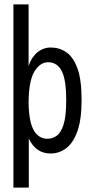

<svg xmlns="http://www.w3.org/2000/svg" viewBox="-20 -686 415 873"><path d="M41 167V-666H110V-386Q123 -426 150 -448Q177 -470 211 -470Q250 -470 281.5 -448.5Q313 -427 332 -375.5Q351 -324 351 -232Q351 -143 332 -89.5Q313 -36 281 -12Q249 12 210 12Q143 12 111 -56V167ZM196 -55Q218 -55 237.5 -68.5Q257 -82 269 -119.5Q281 -157 281 -230Q281 -325 260.5 -363.5Q240 -402 201 -403Q162 -404 136 -360Q110 -316 110 -215Q112 -129 134.5 -92Q157 -55 196 -55Z"/></svg>

Font: Inconsolata Condensed Medium
Style: Regular
Weight: 500
Width: 3
Monospace: yes
Designer: Raph Levien, Cyreal, Brenton Simpson
Foundry: Raph Levien, Cyreal, Google
Version: Version 3.100; ttfautohint (v1.8.4.7-5d5b)